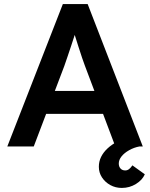

<svg xmlns="http://www.w3.org/2000/svg" viewBox="-20 -720 738 944"><path d="M16 0 289 -700H411L682 0H547L397 -398Q392 -410 383.5 -436Q375 -462 365 -492.5Q355 -523 347 -549.5Q339 -576 335 -588L360 -589Q354 -569 346 -544Q338 -519 329 -492Q320 -465 311.5 -440Q303 -415 296 -395L146 0ZM140 -160 185 -273H504L552 -160ZM466 100Q466 74 477 51.5Q488 29 509 9.5Q530 -10 559 -25Q588 -40 625 -51L666 0Q639 5 615 18.5Q591 32 577.5 49Q564 66 564 84Q564 99 572.5 108.5Q581 118 596 118Q606 118 614.5 111.5Q623 105 631 93L692 137Q680 165 648.5 184.5Q617 204 579 204Q548 204 522.5 190Q497 176 481.5 152.5Q466 129 466 100Z"/></svg>

Font: Mach Medium
Style: Regular
Weight: 500
Version: Version 1.002